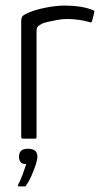

<svg xmlns="http://www.w3.org/2000/svg" viewBox="-20 -497 364 688"><path d="M213 -477Q270 -477 310 -462Q314 -461 316.5 -459Q319 -457 318 -453L310 -422Q309 -418 306.5 -417Q304 -416 300 -418Q283 -423 262 -426Q241 -429 220 -429Q204 -429 185.5 -425.5Q167 -422 151 -418.5Q135 -415 128 -411Q123 -408 117 -403.5Q111 -399 111 -385V-8Q111 -3 109.5 -1.5Q108 0 104 0H62Q59 0 57.5 -1.5Q56 -3 56 -7V-419Q56 -433 60 -438Q64 -443 72 -447Q101 -461 140.5 -469Q180 -477 213 -477ZM114 65Q114 76 107.5 95Q101 114 92.5 133.5Q84 153 74 167Q72 171 70 171Q66 171 58 171Q50 171 45 171Q44 170 44 169Q44 168 46 163Q53 150 61 128.5Q69 107 74 91Q59 91 53.5 83.5Q48 76 48 65Q48 52 55 44Q62 36 80 36Q96 36 105 42.5Q114 49 114 65Z"/></svg>

Font: Glory Thin Light
Style: Regular
Weight: 300
Version: Version 1.011